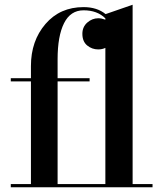

<svg xmlns="http://www.w3.org/2000/svg" viewBox="-20 -790 693 810"><path d="M25.5 -13.5H110.5V-446.5H25.5V-460H110.5V-511.5Q110.5 -617.5 171.8 -688.8Q233 -760 332.5 -760Q389.5 -760 425.5 -730.5L539.5 -770V-13.5H623.5V0H25.5ZM358 -446.5H223V-13.5H424.5V-588Q411 -581.5 394.5 -581.5Q368 -581.5 347.8 -598.2Q327.5 -615 327.5 -647.5Q327.5 -676.5 348.2 -694.8Q369 -713 394.5 -713Q408 -713 424.5 -707V-712.5Q390.5 -746.5 332.5 -746.5Q277.5 -746.5 250.2 -692.2Q223 -638 223 -540V-460H358Z"/></svg>

Font: Bodoni* 16pt Medium
Style: Regular
Weight: 500
Version: Version 2.3